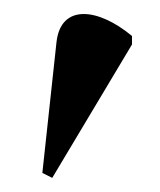

<svg xmlns="http://www.w3.org/2000/svg" viewBox="-20 -747 227 272"><path d="M54 -495 167 -684V-696C119 -736 66 -742 60 -687L40 -502Z"/></svg>

Font: Noto Serif Display SemiBold
Style: Regular
Weight: 600
Designer: Monotype Design Team
Foundry: Monotype Imaging Inc.
Version: Version 2.009